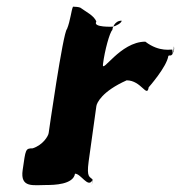

<svg xmlns="http://www.w3.org/2000/svg" viewBox="-20 -555 544 576"><path d="M120 0C141 0 200 -1 205 -34C223 -34 244 10 257 -14C257 -14 253 17 258 -16C250 -26 239 -20 246 -71L269 -236C270 -246 286 -281 360 -314C404 -314 421 -260 426 -293C426 -293 480 -354 485 -387C489 -393 497 -377 504 -415C504 -415 496 -383 501 -416C498 -412 498 -370 497 -406C495 -408 459 -397 416 -430C340 -430 284 -330 289 -363C294 -403 309 -458 317 -465C317 -468 322 -493 345 -493C345 -486 328 -477 319 -475C319 -475 257 -472 269 -490C263 -508 237 -520 221 -532C216 -534 207 -535 199 -535C194 -525 191 -492 181 -468C169 -458 126 -156 126 -156C125 -147 109 -120 78 -110C56 -110 57 -107 48 -45C40 10 80 0 120 0Z"/></svg>

Font: Hussar Przerywany
Style: Obl
Weight: 400
Foundry: Cannot Into Space Fonts
Version: Version 0.982